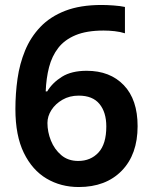

<svg xmlns="http://www.w3.org/2000/svg" viewBox="-20 -743 612 773"><path d="M42 -304Q42 -366 50.5 -426Q59 -486 81 -539.5Q103 -593 142.5 -634.5Q182 -676 242.5 -699.5Q303 -723 389 -723Q410 -723 437.5 -721Q465 -719 483 -715V-609Q464 -615 441.5 -617.5Q419 -620 397 -620Q329 -620 284.5 -601.5Q240 -583 214.5 -550Q189 -517 177.5 -472.5Q166 -428 164 -375H170Q191 -410 229.5 -434Q268 -458 329 -458Q423 -458 478.5 -400Q534 -342 534 -235Q534 -121 470 -55.5Q406 10 297 10Q225 10 167.5 -24Q110 -58 76 -127.5Q42 -197 42 -304ZM295 -95Q345 -95 376.5 -129Q408 -163 408 -234Q408 -291 380.5 -324.5Q353 -358 297 -358Q260 -358 231.5 -341.5Q203 -325 187 -300Q171 -275 171 -248Q171 -212 185 -177Q199 -142 226.5 -118.5Q254 -95 295 -95Z"/></svg>

Font: Noto Sans Adlam Unjoined SemiBold
Style: Regular
Weight: 600
Version: Version 3.001